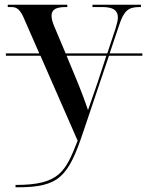

<svg xmlns="http://www.w3.org/2000/svg" viewBox="-20 -556 626 816"><path d="M46 230V240H54C231 240 270 196 334 4L443 -319H585V-329H446L486 -448C507 -511 525 -526 573 -526H579V-536H373V-526H415C461 -526 481 -512 481 -482C481 -470 477 -454 471 -435L436 -329H259L211 -443C203 -462 199 -477 199 -489C199 -517 221 -526 259 -526H266V-536H13V-526H29C53 -526 67 -514 84 -473L147 -329H5V-319H152L310 42C258 174 233 230 46 230ZM300 -230 263 -319H432L395 -206C385 -176 370 -133 354 -88C341 -127 321 -180 300 -230Z"/></svg>

Font: Noto Serif Display Medium
Style: Regular
Weight: 500
Designer: Monotype Design Team
Foundry: Monotype Imaging Inc.
Version: Version 2.009